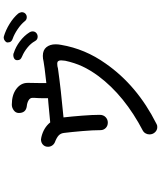

<svg xmlns="http://www.w3.org/2000/svg" viewBox="64 -916 872 1040"><g transform="rotate(-90 500.0 -396.0)"><path d="M905 -698Q888 -719 861 -737Q834 -755 811 -763Q790 -769 790 -791Q790 -798 797.5 -804.5Q805 -811 815 -812Q821 -812 823 -811Q857 -801 891 -780Q925 -759 947 -733Q952 -726 954 -715Q954 -702 946 -694.5Q938 -687 927 -687Q913 -687 905 -698ZM797 -643Q785 -665 762 -683.5Q739 -702 715 -712Q703 -717 698.5 -722.5Q694 -728 694 -739Q694 -749 702 -754.5Q710 -760 721 -760Q730 -760 734 -757Q766 -747 796.5 -724Q827 -701 845 -672Q850 -664 850 -656Q850 -643 841.5 -635.5Q833 -628 821 -628Q805 -628 797 -643ZM780 -531Q780 -516 777 -501Q755 -371 676 -260Q557 -89 350 15Q343 20 332 20Q315 20 303.5 7.5Q292 -5 292 -22Q292 -33 297 -42.5Q302 -52 310 -57Q502 -157 608 -299Q641 -344 660.5 -386Q680 -428 691 -479Q693 -493 693 -501Q693 -522 676 -522Q661 -522 649 -518Q535 -502 384 -488Q389 -445 393.5 -387.5Q398 -330 398 -292Q398 -272 385.5 -260Q373 -248 356 -248Q338 -248 326.5 -259.5Q315 -271 315 -288Q315 -328 310 -386.5Q305 -445 300 -485Q298 -503 286.5 -514Q275 -525 249 -535Q238 -540 231.5 -550Q225 -560 225 -572Q225 -589 236.5 -599.5Q248 -610 265 -610Q269 -610 277 -608Q328 -596 357 -560Q427 -566 462 -570Q470 -570 488 -572V-597Q488 -621 490 -647V-656Q490 -669 477 -677Q464 -685 444 -687Q408 -692 408 -730Q408 -747 422.5 -757.5Q437 -768 453 -768Q506 -768 538.5 -743.5Q571 -719 571 -683V-673L570 -610V-581Q669 -592 687 -596Q703 -600 717 -600Q749 -600 764.5 -580.5Q780 -561 780 -531Z"/></g></svg>

Font: Tsukimi Rounded Medium
Style: Regular
Weight: 500
Designer: Takashi Funayama
Foundry: Takashi Funayama
Version: Version 1.032; ttfautohint (v1.8.3)